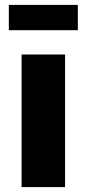

<svg xmlns="http://www.w3.org/2000/svg" viewBox="-20 -762 353 782"><path d="M68 -540H245V0H68ZM16 -742H297V-639H16Z"/></svg>

Font: Alexandria
Style: Bold
Weight: 700
Designer: Mohamed Gaber
Foundry: Kief Type Foundry
Version: Version 5.100